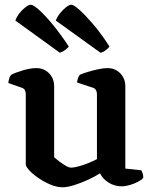

<svg xmlns="http://www.w3.org/2000/svg" viewBox="-20 -788 645 812"><path d="M245 4Q220 4 193 -7.5Q166 -19 142 -35.5Q118 -52 103.5 -68Q89 -84 89 -93V-391Q89 -400 85 -407Q81 -414 72 -417L15 -437Q17 -451 20 -459Q23 -467 28 -472Q45 -481 77 -490.5Q109 -500 133 -500Q166 -500 187.5 -478Q209 -456 209 -423V-123Q218 -115 231 -105Q244 -95 258 -87Q272 -79 281 -79Q292 -79 311 -84Q330 -89 351.5 -97.5Q373 -106 390 -115V-391Q390 -399 386 -406.5Q382 -414 373 -417L306 -439Q307 -451 311 -460Q315 -469 318 -472Q329 -477 350 -483.5Q371 -490 394.5 -495Q418 -500 434 -500Q467 -500 488.5 -478Q510 -456 510 -423V-75L577 -68Q580 -64 583 -55.5Q586 -47 586 -36Q580 -28 564 -19.5Q548 -11 529 -5.5Q510 0 495 0Q464 0 439 -16Q414 -32 403 -55Q383 -42 354 -28.5Q325 -15 295 -5.5Q265 4 245 4ZM233 -565 45 -701Q51 -718 63 -733Q75 -748 88.5 -758Q102 -768 110 -768Q121 -768 146 -745.5Q171 -723 204 -683Q237 -643 271 -591Q266 -585 256 -577Q246 -569 233 -565ZM405 -565 216 -701Q222 -717 234 -732Q246 -747 259.5 -757.5Q273 -768 282 -768Q292 -768 317.5 -745Q343 -722 376.5 -682.5Q410 -643 443 -591Q438 -584 427 -575.5Q416 -567 405 -565Z"/></svg>

Font: Texturina 12pt SemiBold
Style: Regular
Weight: 600
Designer: Guillermo Torres Carreño
Foundry: Omnibus-Type
Version: Version 1.002